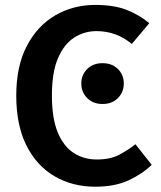

<svg xmlns="http://www.w3.org/2000/svg" viewBox="-20 -726 640 762"><path d="M358 -706.5Q430 -706.5 480 -687.8Q530 -669 572.5 -634L503 -551.5Q473.5 -576.5 438.2 -589.5Q403 -602.5 363 -602.5Q315 -602.5 274.8 -577Q234.5 -551.5 210.2 -495.2Q186 -439 186 -347Q186 -256.5 209.2 -200.5Q232.5 -144.5 272.8 -118.8Q313 -93 364 -93Q418 -93 453.5 -112Q489 -131 517.5 -153.5L582 -72Q545.5 -36 490.8 -10.5Q436 15 358 15Q267.5 15 196.5 -26.5Q125.5 -68 85 -148.5Q44.5 -229 44.5 -347Q44.5 -463 86.2 -543.2Q128 -623.5 199.2 -665Q270.5 -706.5 358 -706.5ZM387 -475.3Q424.5 -475.3 447.9 -452.2Q471.3 -429 471.3 -394.6Q471.3 -360.1 447.9 -336.7Q424.5 -313.3 387 -313.3Q349.5 -313.3 326.1 -336.7Q302.7 -360.1 302.7 -394.6Q302.7 -429 326.1 -452.2Q349.5 -475.3 387 -475.3Z"/></svg>

Font: Fira Code Light SemiBold
Style: Regular
Weight: 600
Monospace: yes
Version: Version 5.002